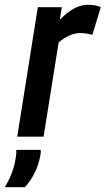

<svg xmlns="http://www.w3.org/2000/svg" viewBox="-73 -571 441 802"><path d="M185 -541 177 -489Q210 -522 238 -536.5Q266 -551 294 -551Q309 -551 322 -549Q335 -547 348 -541L313 -426Q300 -429 287 -431Q274 -433 263 -433Q242 -433 220 -424Q198 -415 172 -394L109 0H-1L85 -541ZM-5 55H97Q98 64 96 76Q89 116 72.5 149.5Q56 183 31 211H-53Q-33 178 -22 147Q-11 116 -7 86Q-4 70 -5 55Z"/></svg>

Font: Georama SemiCondensed SemiBold
Style: Italic
Weight: 600
Width: 4
Italic angle: -9°
Designer: Jean-Baptiste Levee
Foundry: Production Type
Version: Version 1.000